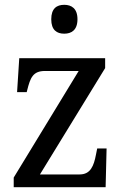

<svg xmlns="http://www.w3.org/2000/svg" viewBox="-20 -778 513 798"><path d="M247 -638C277 -638 302 -653 302 -698C302 -743 277 -758 247 -758C216 -758 193 -743 193 -698C193 -653 216 -638 247 -638ZM37 0H419L423 -161H384L379 -136C370 -88 356 -53 311 -53H146L417 -495V-536H60L51 -395H91L93 -403C106 -455 117 -483 167 -483H307L37 -40Z"/></svg>

Font: Noto Serif Lao SemiCondensed
Style: Regular
Weight: 400
Width: 4
Designer: Monotype Design Team
Foundry: Monotype Imaging Inc.
Version: Version 2.003